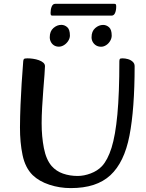

<svg xmlns="http://www.w3.org/2000/svg" viewBox="-20 -951 746 984"><path d="M342.5 13Q285.6 13 233.1 -4.3Q180.5 -21.6 147.3 -53.6Q109.1 -91.6 95.6 -156.3Q82.1 -221 82.4 -298Q82.7 -356.1 85.2 -414.5Q87.7 -473 90.8 -521.7Q94 -570.5 96.5 -601.6Q99 -632.7 99 -636.7Q99.6 -645.3 102.8 -648.6Q106 -652 121 -652Q134.7 -652 150 -649.7Q165.3 -647.5 179 -642.6Q192.8 -637.7 201.6 -630.1Q210.5 -622.5 210.5 -611.8Q210.5 -600.9 208 -567.6Q205.5 -534.4 201.9 -490.1Q198.4 -445.9 195.9 -400.3Q193.4 -354.6 193.4 -319.4Q193.4 -251.1 204.9 -192.1Q216.4 -133.2 244.4 -100.4Q268.3 -73.3 303 -61.3Q337.7 -49.2 377.8 -49.2Q410.5 -49.2 445.1 -62.3Q479.6 -75.3 502.5 -99.4Q531.8 -130.8 551.7 -193.8Q571.5 -256.8 581.6 -364.8Q591.7 -472.7 591.7 -636.7Q591.7 -645.3 594.2 -648.6Q596.8 -652 607.8 -652Q621.6 -652 635.8 -648Q649.9 -643.9 659.9 -634.8Q670 -625.7 670 -611.8Q670 -392.8 643.5 -255.8Q617 -118.9 545.7 -52.9Q509.8 -19.8 459.4 -3.4Q409 13 342.5 13ZM498.1 -711.5Q484 -711.5 473.1 -717.8Q462.3 -724.1 455.7 -735.3Q449.2 -746.6 449.2 -759.8Q449.2 -790.7 467.9 -807Q486.5 -823.3 508.7 -823.3Q525.2 -823.3 538.9 -811.3Q552.5 -799.3 552.5 -768.6Q552.5 -754.6 544.5 -741.1Q536.6 -727.7 524 -719.6Q511.5 -711.5 498.1 -711.5ZM281.7 -711.8Q268 -711.8 257.5 -718.1Q247.1 -724.4 241.1 -735.6Q235 -746.9 235 -760.1Q235 -791 253.7 -807.3Q272.3 -823.6 294.5 -823.6Q311 -823.6 324.7 -811.6Q338.3 -799.6 338.3 -768.9Q338.3 -754.9 329.7 -741.5Q321.1 -728 308.1 -719.9Q295.1 -711.8 281.7 -711.8ZM248.8 -870.9Q243.8 -870.9 241.5 -873.3Q239.2 -875.7 239.2 -885.1Q239.2 -903.2 245 -917.3Q250.8 -931.4 263.1 -931.4H566Q571.3 -931.4 573.4 -929Q575.6 -926.5 575.6 -917.1Q575.6 -898.4 569.8 -884.7Q564 -870.9 551.6 -870.9Z"/></svg>

Font: Briem Hand Thin
Style: Regular
Weight: 100
Designer: Gunnlaugur SE Briem, Eben Sorkin
Foundry: Sorkin Type Co.
Version: Version 1.003